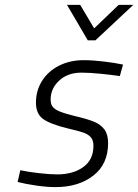

<svg xmlns="http://www.w3.org/2000/svg" viewBox="-20 -755 565 785"><path d="M52 -11 63 -59Q96 -52 140 -47Q184 -42 214 -42Q279 -42 320.5 -72Q362 -102 362 -159Q362 -181 351.5 -193.5Q341 -206 320.5 -213Q300 -220 257 -230Q187 -247 157 -268Q127 -289 127 -335Q127 -385 152 -424.5Q177 -464 221.5 -486.5Q266 -509 322 -509Q359 -509 404.5 -503.5Q450 -498 483 -491L470 -444Q436 -449 390.5 -453.5Q345 -458 313 -458Q257 -458 222 -425.5Q187 -393 187 -348Q187 -330 195 -319Q203 -308 223.5 -299.5Q244 -291 284 -281Q336 -269 364 -257.5Q392 -246 407 -225.5Q422 -205 422 -170Q422 -84 361.5 -37Q301 10 207 10Q171 10 127 3.5Q83 -3 52 -11ZM254 -735H308L365 -639L465 -735H525L370 -590H339Z"/></svg>

Font: Cairo Light
Style: Italic
Weight: 300
Italic angle: -13°
Designer: Mohamed Gaber, Accademia di Belle Arti di Urbino and others
Foundry: Kief Type Foundry, Accademia di Belle Arti di Urbino and others
Version: Version 3.011